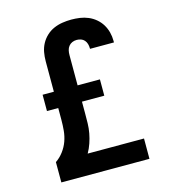

<svg xmlns="http://www.w3.org/2000/svg" viewBox="-110 -832 821 922"><g transform="rotate(-15 300.0 -371.5)"><path d="M81 0V-101Q103 -116 119.5 -138Q136 -160 145 -185Q154 -210 156.5 -237Q159 -264 159 -291V-349H103V-430H159V-581Q159 -604 163 -626Q167 -648 177.5 -667.5Q188 -687 204.5 -702.5Q221 -718 241.5 -727Q262 -736 284.5 -739.5Q307 -743 329 -743Q350 -743 371.5 -740Q393 -737 413 -728.5Q433 -720 449.5 -706Q466 -692 477 -674Q488 -656 493.5 -635Q499 -614 499 -592Q499 -590 499 -588Q499 -586 499 -584H380Q380 -584 380 -585Q380 -586 380 -587Q380 -598 377 -608.5Q374 -619 367 -627Q360 -635 350 -638.5Q340 -642 329 -642Q317 -642 306.5 -637.5Q296 -633 289 -624Q282 -615 279.5 -604Q277 -593 277 -581V-430H388V-349H277V-291Q277 -266 276.5 -241.5Q276 -217 271.5 -193Q267 -169 259 -145.5Q251 -122 239 -101H519V0Z"/></g></svg>

Font: Zed Sans Extended
Style: Bold
Weight: 700
Width: 7
Designer: Belleve Invis
Foundry: Belleve Invis
Version: Version 1.0.0; ttfautohint (v1.8.4)